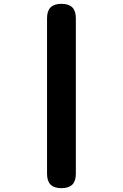

<svg xmlns="http://www.w3.org/2000/svg" viewBox="-20 -840 640 1000"><path d="M225 65V-745Q225 -783 243.5 -801.5Q262 -820 300 -820Q338 -820 356.5 -801.5Q375 -783 375 -745V65Q375 103 356.5 121.5Q338 140 300 140Q262 140 243.5 121.5Q225 103 225 65Z"/></svg>

Font: Maple Mono ExtraBold
Style: Regular
Weight: 800
Monospace: yes
Designer: subframe7536
Version: Version 7.000